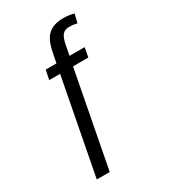

<svg xmlns="http://www.w3.org/2000/svg" viewBox="-221 -815 997 1131"><g transform="rotate(-30 278.0 -249.0)"><path d="M455 -641Q431 -648 401 -648Q372 -648 356.5 -630Q341 -612 332 -566L319 -499H422L410 -435H306L182 212H94L218 -435H144L157 -499H230L245 -573Q260 -648 296.5 -679Q333 -710 397 -710Q437 -710 470 -700Z"/></g></svg>

Font: Libra Sans
Style: Regular
Weight: 400
Foundry: Context Ltd
Version: Version 1.000; ttfautohint (v1.3)